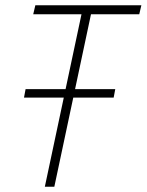

<svg xmlns="http://www.w3.org/2000/svg" viewBox="-20 -708 556 728"><path d="M71 -338 77 -370H417L411 -338ZM150 0 289 -654H106L114 -688H516L508 -654H325L186 0Z"/></svg>

Font: Saira SemiCondensed Thin
Style: Italic
Weight: 250
Width: 4
Italic angle: -12°
Designer: Hector Gatti with collaboration of the Omnibus-Type team
Foundry: Omnibus-Type
Version: Version 1.101